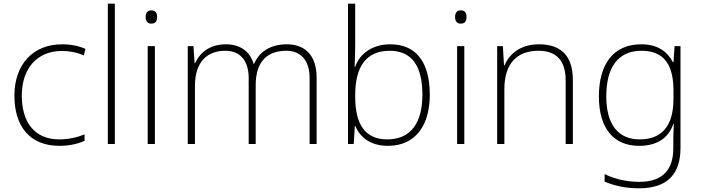

<svg xmlns="http://www.w3.org/2000/svg" viewBox="-20 -780 3796 1040"><path d="M302 10C358 10 404 -2 438 -17V-52C399 -36 351 -25 301 -25C160 -25 98 -127 98 -262C98 -407 179 -504 316 -504C354 -504 395 -497 434 -480L443 -515C407 -531 366 -540 316 -540C158 -540 58 -430 58 -262C58 -100 138 10 302 10Z M602 0V-760H564V0Z M799 -724C778 -724 769 -709 769 -688C769 -667 778 -652 799 -652C824 -652 831 -667 831 -688C831 -709 824 -724 799 -724ZM819 -530H780V0H819Z M1534 -540C1444 -540 1384 -499 1356 -434H1354C1334 -503 1279 -540 1204 -540C1110 -540 1060 -489 1037 -438H1034L1028 -530H997V0H1036V-315C1036 -448 1105 -505 1201 -505C1274 -505 1327 -459 1327 -357V0H1365V-319C1365 -449 1430 -505 1531 -505C1604 -505 1657 -459 1657 -357V0H1695V-359C1695 -483 1630 -540 1534 -540Z M1904 -535V-760H1865V0H1896L1902 -97H1905C1931 -35 1988 10 2081 10C2236 10 2308 -108 2308 -266C2308 -446 2232 -540 2094 -540C1996 -540 1927 -488 1904 -418H1901C1902 -449 1904 -501 1904 -535ZM2091 -505C2209 -505 2268 -425 2268 -267C2268 -112 2203 -25 2078 -25C1958 -25 1904 -106 1904 -256V-265C1904 -417 1962 -505 2091 -505Z M2475 -724C2454 -724 2445 -709 2445 -688C2445 -667 2454 -652 2475 -652C2500 -652 2507 -667 2507 -688C2507 -709 2500 -724 2475 -724ZM2495 -530H2456V0H2495Z M2900 -540C2797 -540 2738 -486 2713 -426H2710L2704 -530H2673V0H2712V-297C2712 -437 2781 -505 2897 -505C2991 -505 3044 -455 3044 -345V0H3083V-347C3083 -479 3017 -540 2900 -540Z M3453 -540C3302 -540 3224 -432 3224 -258C3224 -83 3305 10 3442 10C3536 10 3600 -30 3627 -108H3630C3628 -74 3627 -49 3627 -15V23C3627 134 3575 205 3443 205C3368 205 3304 187 3255 163V204C3304 224 3362 240 3442 240C3603 240 3666 154 3666 22V-530H3634L3628 -443H3625C3595 -500 3544 -540 3453 -540ZM3455 -505C3585 -505 3628 -418 3628 -289V-246C3628 -132 3591 -25 3445 -25C3328 -25 3264 -106 3264 -258C3264 -413 3326 -505 3455 -505Z"/></svg>

Font: Noto Sans Tamil ExtraLight
Style: Regular
Weight: 200
Designer: Jelle Bosma - Monotype Design Team
Foundry: Monotype Imaging Inc.
Version: Version 2.004